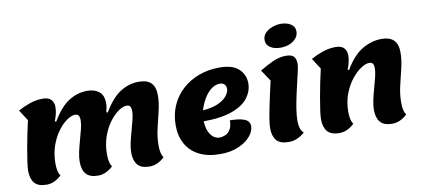

<svg xmlns="http://www.w3.org/2000/svg" viewBox="-76 -1108 3085 1405"><g transform="rotate(-10 1467.0 -406.0)"><path d="M172 25Q109 25 82 -7Q55 -39 55 -99Q55 -120 61 -163.5Q67 -207 76.5 -260.5Q86 -314 97 -368Q108 -422 118 -464L66 -544Q107 -567 154.5 -583.5Q202 -600 251 -600Q293 -600 313 -579.5Q333 -559 333 -524Q333 -498 326 -470Q319 -442 310 -422L320 -417Q379 -518 444 -559Q509 -600 582 -600Q635 -600 669 -573.5Q703 -547 703 -488Q703 -458 693 -422L703 -417Q762 -518 827 -559Q892 -600 965 -600Q1026 -600 1056 -570.5Q1086 -541 1086 -479Q1086 -425 1071.5 -364.5Q1057 -304 1042 -240.5Q1027 -177 1027 -115Q1027 -53 1048 -24Q995 25 938 25Q875 25 848 -7Q821 -39 821 -99Q821 -132 830 -172.5Q839 -213 851 -255Q863 -297 872 -334Q881 -371 881 -398Q881 -419 873.5 -431Q866 -443 847 -443Q820 -443 785.5 -419Q751 -395 718.5 -351.5Q686 -308 665 -248Q644 -188 644 -115Q644 -53 665 -24Q612 25 555 25Q492 25 465 -7Q438 -39 438 -99Q438 -132 447 -172.5Q456 -213 468 -255Q480 -297 489 -334Q498 -371 498 -398Q498 -419 490.5 -431Q483 -443 464 -443Q437 -443 402.5 -419Q368 -395 335.5 -351.5Q303 -308 282 -248Q261 -188 261 -115Q261 -53 282 -24Q229 25 172 25Z M1462 25Q1369 25 1305 -8Q1241 -41 1208.5 -100.5Q1176 -160 1176 -238Q1176 -319 1205.5 -385.5Q1235 -452 1288 -500Q1341 -548 1411.5 -574Q1482 -600 1564 -600Q1661 -600 1707 -557Q1753 -514 1753 -449Q1753 -393 1716.5 -343.5Q1680 -294 1599 -263.5Q1518 -233 1383 -232Q1386 -168 1412.5 -131.5Q1439 -95 1479 -95Q1499 -95 1521 -104.5Q1543 -114 1558 -138.5Q1573 -163 1573 -206Q1641 -206 1680 -191Q1719 -176 1719 -137Q1719 -101 1688 -63.5Q1657 -26 1599.5 -0.5Q1542 25 1462 25ZM1392 -312Q1465 -318 1509 -339Q1553 -360 1573 -387Q1593 -414 1593 -437Q1593 -457 1581 -470Q1569 -483 1547 -483Q1511 -483 1480 -458Q1449 -433 1426.5 -393.5Q1404 -354 1392 -312Z M2031 -665Q1985 -665 1955 -685Q1925 -705 1925 -739Q1925 -772 1947 -793.5Q1969 -815 2000.5 -826Q2032 -837 2060 -837Q2106 -837 2136 -817.5Q2166 -798 2166 -763Q2166 -734 2147 -711.5Q2128 -689 2097.5 -677Q2067 -665 2031 -665ZM1971 25Q1907 25 1880 -7Q1853 -39 1853 -99Q1853 -121 1859 -160.5Q1865 -200 1875 -248.5Q1885 -297 1896 -347Q1907 -397 1917 -441L1861 -525Q1914 -557 1962 -578.5Q2010 -600 2058 -600Q2100 -600 2116.5 -582Q2133 -564 2133 -526Q2133 -511 2125.5 -477Q2118 -443 2107 -397Q2096 -351 2085 -300.5Q2074 -250 2066.5 -201.5Q2059 -153 2059 -115Q2059 -85 2066.5 -61.5Q2074 -38 2090 -24Q2034 25 1971 25Z M2348 25Q2285 25 2258 -7Q2231 -39 2231 -99Q2231 -120 2237 -163.5Q2243 -207 2252.5 -260.5Q2262 -314 2273 -368Q2284 -422 2294 -464L2242 -544Q2283 -567 2330.5 -583.5Q2378 -600 2427 -600Q2469 -600 2489 -579.5Q2509 -559 2509 -524Q2509 -498 2502 -470Q2495 -442 2486 -422L2496 -417Q2555 -518 2625 -559Q2695 -600 2768 -600Q2829 -600 2859 -570.5Q2889 -541 2889 -479Q2889 -425 2874.5 -364.5Q2860 -304 2845 -240.5Q2830 -177 2830 -115Q2830 -53 2851 -24Q2798 25 2741 25Q2678 25 2651 -7Q2624 -39 2624 -99Q2624 -132 2633 -172.5Q2642 -213 2654 -255Q2666 -297 2675 -334Q2684 -371 2684 -398Q2684 -419 2676.5 -431Q2669 -443 2650 -443Q2623 -443 2587 -419Q2551 -395 2516.5 -351.5Q2482 -308 2459.5 -248Q2437 -188 2437 -115Q2437 -53 2458 -24Q2405 25 2348 25Z"/></g></svg>

Font: Lemon
Style: Regular
Weight: 400
Designer: Eduardo Rodriguez Tunni
Foundry: Eduardo Rodriguez Tunni
Version: Version 1.003; ttfautohint (v1.8.4.7-5d5b);gftools[0.9.24]